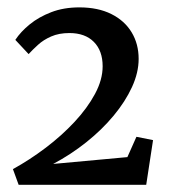

<svg xmlns="http://www.w3.org/2000/svg" viewBox="-20 -923 458 520"><path d="M15 -465Q60.5 -490 103.8 -522.8Q147 -555.5 181.8 -592.8Q216.5 -630 237.2 -668.5Q258 -707 258 -743.5Q258 -785.5 234.2 -809.5Q210.5 -833.5 168 -833.5Q139.5 -833.5 118.5 -824.2Q97.5 -815 82.8 -801.5Q68 -788 57.5 -776.5L21.5 -815Q36 -837 60.5 -857Q85 -877 118.8 -890Q152.5 -903 195 -903Q245.5 -903 281.5 -885Q317.5 -867 336.5 -835.5Q355.5 -804 355.5 -763.5Q355.5 -726.5 337.5 -687.2Q319.5 -648 287.8 -609.8Q256 -571.5 214 -538Q172 -504.5 124 -479L325 -497.5L349.5 -552.5L394.5 -543.5L376 -422.5H30.5Z"/></svg>

Font: Merriweather Light 18pt Medium
Style: Regular
Weight: 500
Version: Version 2.100